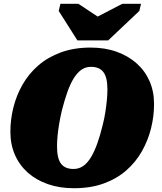

<svg xmlns="http://www.w3.org/2000/svg" viewBox="-20 -980 860 1017"><path d="M390 -766H553L718 -922L727 -960H628L445 -865L540 -864L395 -960H300L291 -922ZM371 17Q296 17 234 -4.5Q172 -26 127.5 -65.5Q83 -105 59 -160Q35 -215 35 -282Q35 -347 51 -411Q67 -475 99.5 -532Q132 -589 182.5 -633Q233 -677 302.5 -702.5Q372 -728 460 -728Q536 -728 597.5 -706Q659 -684 703.5 -644.5Q748 -605 772 -550.5Q796 -496 796 -429Q796 -364 780 -300Q764 -236 731.5 -178.5Q699 -121 648.5 -77Q598 -33 529 -8Q460 17 371 17ZM462 -626Q433 -626 410.5 -610Q388 -594 369.5 -563.5Q351 -533 336 -490Q321 -447 307 -392Q299 -357 293.5 -324.5Q288 -292 285 -261.5Q282 -231 282 -205Q282 -172 287.5 -149Q293 -126 304 -112Q315 -98 331.5 -91.5Q348 -85 369 -85Q398 -85 420.5 -100.5Q443 -116 461.5 -146.5Q480 -177 495.5 -220.5Q511 -264 524 -318Q533 -353 538 -386Q543 -419 546 -449Q549 -479 549 -506Q549 -539 543.5 -562Q538 -585 527 -599Q516 -613 499.5 -619.5Q483 -626 462 -626Z"/></svg>

Font: Roboto Serif 20pt Black
Style: Italic
Weight: 900
Italic angle: -10°
Version: Version 1.008